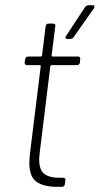

<svg xmlns="http://www.w3.org/2000/svg" viewBox="-20 -720 384 740"><path d="M277 -469H179Q176 -469 174 -465L133 -131Q131 -113 131 -105Q131 -66 150 -50.5Q169 -35 208 -35H224Q228 -35 230.5 -32Q233 -29 232 -25L230 -10Q228 0 219 0H199Q147 0 120 -20Q93 -40 93 -92Q93 -100 95 -124L137 -465Q137 -469 133 -469H84Q75 -469 75 -479L77 -492Q79 -502 88 -502H137Q140 -502 142 -506L156 -619Q156 -623 159 -626Q162 -629 166 -629H185Q195 -629 193 -619L179 -506Q179 -502 183 -502H281Q291 -502 289 -492L288 -479Q286 -469 277 -469ZM235 -582 308 -693Q315 -700 321 -700H336Q342 -700 343.5 -696.5Q345 -693 342 -688L264 -577Q259 -570 252 -570H240Q234 -570 232.5 -573.5Q231 -577 235 -582Z"/></svg>

Font: Barlow Semi Condensed ExLight
Style: Italic
Weight: 275
Width: 4
Italic angle: -7°
Designer: Jeremy Tribby
Foundry: Tribby Type
Version: Version 1.408